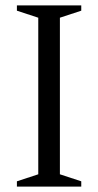

<svg xmlns="http://www.w3.org/2000/svg" viewBox="-20 -690 363 710"><path d="M280.5 -19.5V0H42.5V-19.5L121.5 -45.5V-624.5L42.5 -650.5V-670H280.5V-650.5L201.5 -624.5V-45.5Z"/></svg>

Font: Newsreader 16pt
Style: Regular
Weight: 400
Designer: Hugues Gentile
Foundry: Production Type
Version: Version 1.003